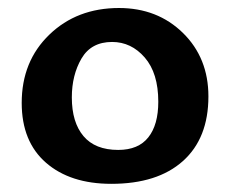

<svg xmlns="http://www.w3.org/2000/svg" viewBox="-20 -448 574 475"><path d="M255.4 6.8Q153.8 6.8 93.8 -45.4Q33.7 -97.7 33.7 -193.4Q33.7 -296.4 102.1 -362.3Q170.4 -428.2 274.4 -428.2Q369.6 -428.2 432.6 -366.5Q495.6 -304.7 495.6 -209.5Q495.6 -106 432.6 -49.6Q369.6 6.8 255.4 6.8ZM272.5 -77.1Q322.3 -77.1 346.9 -108.2Q371.6 -139.2 371.6 -196.3Q371.6 -267.1 338.1 -305.7Q304.7 -344.2 257.3 -344.2Q205.6 -344.2 181.6 -303.2Q157.7 -262.2 157.7 -207Q157.7 -145.5 186.5 -111.3Q215.3 -77.1 272.5 -77.1Z"/></svg>

Font: ALMAS
Style: Bold
Weight: 700
Designer: ALMAS Font/ by Husham Jawad Kadhim, derived from the Bainsely font by/ Paul James MIller
Foundry: High-Logic / Made with FontCreator
Version: Version 1.411;September 19, 2021;FontCreator 14.0.0.2814 32-